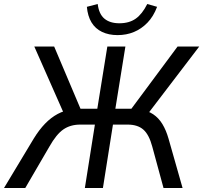

<svg xmlns="http://www.w3.org/2000/svg" viewBox="-47 -937 1013 957"><path d="M-27 0 121 -246Q148 -290 177.5 -320.5Q207 -351 240.5 -369Q274 -387 313 -391L275 -363L124 -705H223L361 -379L345 -395H438L488 -705H578L528 -395H620L596 -379L838 -705H946L685 -363L650 -391Q689 -386 716.5 -367.5Q744 -349 762.5 -318.5Q781 -288 793 -246L863 0H768L712 -206Q696 -266 667.5 -291Q639 -316 589 -316H516L466 0H376L426 -316H353Q304 -316 269 -292Q234 -268 199 -206L79 0ZM539 -762Q495 -762 461.5 -778Q428 -794 409 -825.5Q390 -857 386 -903L440 -917Q446 -867 473.5 -844Q501 -821 548 -821Q597 -821 629.5 -844Q662 -867 687 -917L736 -903Q718 -855 688 -824Q658 -793 620.5 -777.5Q583 -762 539 -762Z"/></svg>

Font: Nunito Sans 10pt SemiCondensed Medium
Style: Italic
Weight: 500
Width: 4
Italic angle: -9°
Designer: Vernon Adams
Foundry: Vernon Adams
Version: Version 3.101;gftools[0.9.27]